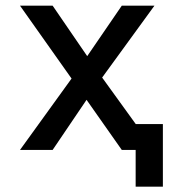

<svg xmlns="http://www.w3.org/2000/svg" viewBox="-20 -538 626 689"><path d="M466.8 131.8V-92.8H564.5V131.8ZM51.8 0 257.8 -285.2 417 -517.6H534.2L320.3 -223.6L168.9 0ZM417 0 259.8 -223.6 51.8 -517.6H168.9L328.1 -285.2L534.2 0Z"/></svg>

Font: Cascadia Code
Style: Regular
Weight: 400
Designer: Aaron Bell
Foundry: Saja Typeworks
Version: Version 2404.023